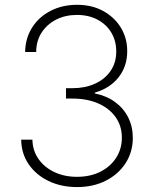

<svg xmlns="http://www.w3.org/2000/svg" viewBox="-20 -757 627 787"><path d="M295.9 9.8Q230.5 9.8 179 -15.1Q127.4 -40 97.4 -84Q67.4 -127.9 66.9 -184.6H112.8Q113.8 -139.6 137.9 -105.2Q162.1 -70.8 203.1 -51.5Q244.1 -32.2 295.4 -32.2Q350.1 -32.2 391.6 -53.2Q433.1 -74.2 456.3 -110.6Q479.5 -147 479.5 -192.4Q479.5 -240.7 453.9 -276.9Q428.2 -313 382.8 -333Q337.4 -353 276.9 -353H250.5V-395.5H276.9Q328.6 -395.5 369.1 -413.8Q409.7 -432.1 433.1 -466.1Q456.5 -500 456.5 -545.9Q456.5 -589.4 436.3 -623.3Q416 -657.2 379.6 -676.5Q343.3 -695.8 295.4 -695.8Q248 -695.8 210.4 -676.8Q172.9 -657.7 150.6 -623.5Q128.4 -589.4 128.4 -543.9H83Q84 -600.6 111.8 -644.3Q139.6 -688 187.5 -712.6Q235.4 -737.3 295.9 -737.3Q356.9 -737.3 403.1 -711.9Q449.2 -686.5 475.3 -643.8Q501.5 -601.1 501.5 -547.4Q501.5 -484.9 465.8 -439.9Q430.2 -395 368.7 -377.4V-374Q417 -364.3 451.9 -338.6Q486.8 -313 505.6 -275.4Q524.4 -237.8 524.4 -191.9Q524.4 -134.8 495.4 -89.1Q466.3 -43.5 414.6 -16.8Q362.8 9.8 295.9 9.8Z"/></svg>

Font: Inter 17pt ExtraLight
Style: Regular
Weight: 250
Version: Version 4.001;git-66647c0bb